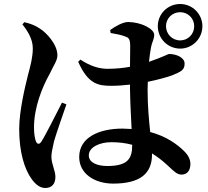

<svg xmlns="http://www.w3.org/2000/svg" viewBox="-20 -875 1040 960"><path d="M881 -632C942 -632 992 -682 992 -744C992 -805 942 -855 881 -855C819 -855 769 -806 769 -744C769 -682 819 -632 881 -632ZM206 65C239 65 257 45 257 9C257 -22 237 -55 237 -92C237 -107 241 -128 250 -168C260 -204 293 -298 312 -353L290 -362C264 -312 210 -203 187 -167C177 -152 167 -153 160 -167C154 -182 150 -207 150 -238C150 -338 191 -439 228 -505C250 -552 267 -572 267 -599C267 -654 211 -712 181 -731C156 -748 135 -756 102 -764L92 -753C117 -722 144 -680 144 -634C144 -589 133 -549 120 -500C105 -440 76 -321 76 -229C76 -115 102 -30 138 20C158 48 181 65 206 65ZM881 -673C841 -673 810 -705 810 -744C810 -783 841 -814 881 -814C920 -814 951 -783 951 -744C951 -704 920 -673 881 -673ZM535 -446C566 -446 598 -448 630 -452V-429C631 -363 635 -289 638 -230L592 -232C477 -232 376 -189 376 -90C376 -4 456 43 546 43C680 43 740 -7 740 -102V-108C766 -92 791 -73 817 -49C850 -18 865 -2 888 -2C915 -2 932 -22 932 -55C932 -78 921 -100 899 -121C866 -153 813 -193 731 -215C725 -272 718 -342 718 -427L719 -466C773 -477 818 -490 840 -498C885 -517 903 -524 903 -557C903 -588 861 -605 826 -605C819 -605 793 -589 725 -566C728 -594 731 -617 734 -632C740 -668 751 -677 751 -701C751 -730 688 -764 621 -765C594 -765 556 -743 531 -725L533 -710C558 -706 584 -701 605 -693C623 -686 631 -684 631 -641L630 -541C597 -535 560 -531 518 -531C476 -531 432 -544 382 -577L371 -566C420 -455 471 -446 535 -446ZM641 -151V-149C641 -80 617 -45 516 -45C468 -45 424 -61 424 -98C424 -140 480 -164 536 -164C573 -164 608 -160 641 -151Z"/></svg>

Font: Source Han Serif CN
Style: Bold
Weight: 700
Designer: Ryoko NISHIZUKA 西塚涼子 (kana & ideographs); Frank Grießhammer (Latin, Greek & Cyrillic); Wenlong ZHANG 张文龙 (bopomofo); San
Foundry: Adobe
Version: Version 2.003;hotconv 1.1.1;makeotfexe 2.6.0